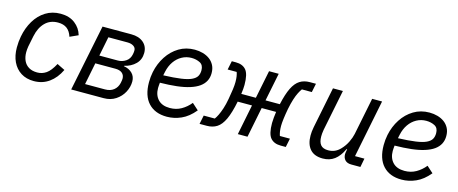

<svg xmlns="http://www.w3.org/2000/svg" viewBox="-37 -978 3430 1439"><g transform="rotate(15 1678.0 -258.0)"><path d="M236 12Q178 12 136 -14.5Q94 -41 71.5 -88.5Q49 -136 49 -199Q49 -222 51 -243.5Q53 -265 57 -286Q70 -355 103 -410Q136 -465 186.5 -496.5Q237 -528 302 -528Q370 -528 414 -494Q458 -460 473 -407L409 -378Q396 -419 369.5 -439Q343 -459 300 -459Q239 -459 200 -419.5Q161 -380 147 -312L130 -228Q128 -217 127 -204.5Q126 -192 126 -183Q126 -146 139 -117.5Q152 -89 178.5 -73Q205 -57 244 -57Q282 -57 313.5 -78.5Q345 -100 376 -158L437 -128Q405 -61 354 -24.5Q303 12 236 12Z M524 0 629 -516H853Q912 -516 947 -486Q982 -456 982 -406Q982 -354 948 -320Q914 -286 861 -274L860 -271Q902 -264 926.5 -239Q951 -214 951 -176Q951 -133 929.5 -92.5Q908 -52 868.5 -26Q829 0 776 0ZM614 -66H768Q810 -66 836 -87Q862 -108 870 -143Q872 -153 873.5 -162.5Q875 -172 875 -177Q875 -205 856.5 -220.5Q838 -236 804 -236H648ZM662 -300H806Q839 -300 867.5 -319Q896 -338 903 -376Q905 -384 905.5 -392.5Q906 -401 906 -406Q906 -426 887.5 -438Q869 -450 840 -450H692Z M1268 12Q1176 12 1124.5 -43.5Q1073 -99 1073 -204Q1073 -224 1075 -244.5Q1077 -265 1081 -284Q1095 -352 1131 -407.5Q1167 -463 1221 -495.5Q1275 -528 1343 -528Q1376 -528 1406 -519.5Q1436 -511 1459 -494Q1482 -477 1495.5 -451Q1509 -425 1509 -390Q1509 -356 1495 -329Q1481 -302 1453 -282Q1425 -262 1382 -248.5Q1339 -235 1282 -228.5Q1225 -222 1153 -221Q1152 -211 1151 -199Q1150 -187 1150 -179Q1150 -124 1181.5 -90.5Q1213 -57 1273 -57Q1322 -57 1361.5 -79.5Q1401 -102 1431 -139L1481 -94Q1433 -36 1378.5 -12Q1324 12 1268 12ZM1335 -462Q1295 -462 1260.5 -443Q1226 -424 1202.5 -390Q1179 -356 1169 -310L1163 -281Q1246 -284 1298.5 -291.5Q1351 -299 1379.5 -312.5Q1408 -326 1419 -345Q1430 -364 1430 -391Q1430 -432 1401 -447Q1372 -462 1335 -462Z M1520 0 1534 -68H1620Q1630 -81 1641 -103.5Q1652 -126 1663 -159Q1674 -192 1682 -237Q1690 -281 1694.5 -314.5Q1699 -348 1699 -372Q1699 -398 1696 -416.5Q1693 -435 1688 -448H1618L1632 -516H1664Q1716 -516 1743 -484.5Q1770 -453 1770 -369Q1770 -357 1768.5 -337.5Q1767 -318 1764 -298H1877L1921 -516H1996L1952 -298H2063Q2081 -380 2104.5 -427.5Q2128 -475 2160.5 -495.5Q2193 -516 2238 -516H2285L2271 -448H2194Q2184 -435 2172.5 -412.5Q2161 -390 2150.5 -357Q2140 -324 2131 -279Q2123 -236 2118.5 -200.5Q2114 -165 2114 -144Q2114 -119 2117 -100.5Q2120 -82 2125 -68H2203L2189 0H2149Q2097 0 2070 -31.5Q2043 -63 2043 -147Q2043 -161 2045.5 -189Q2048 -217 2051 -235H1939L1892 0H1817L1864 -235H1753Q1735 -145 1711 -93.5Q1687 -42 1654 -21Q1621 0 1576 0Z M2417 -516H2494L2430 -198Q2427 -183 2426 -168.5Q2425 -154 2425 -145Q2425 -102 2443 -80Q2461 -58 2502 -58Q2529 -58 2552 -68Q2575 -78 2595 -99Q2623 -128 2640 -163.5Q2657 -199 2663 -228L2721 -516H2798L2708 -68H2781L2768 0H2698Q2665 0 2648.5 -17.5Q2632 -35 2632 -63Q2632 -68 2633 -75Q2634 -82 2636 -92L2638 -102H2633Q2606 -44 2568.5 -16Q2531 12 2478 12Q2412 12 2379 -26Q2346 -64 2346 -131Q2346 -145 2347.5 -162Q2349 -179 2353 -198Z M3089 12Q2997 12 2945.5 -43.5Q2894 -99 2894 -204Q2894 -224 2896 -244.5Q2898 -265 2902 -284Q2916 -352 2952 -407.5Q2988 -463 3042 -495.5Q3096 -528 3164 -528Q3197 -528 3227 -519.5Q3257 -511 3280 -494Q3303 -477 3316.5 -451Q3330 -425 3330 -390Q3330 -356 3316 -329Q3302 -302 3274 -282Q3246 -262 3203 -248.5Q3160 -235 3103 -228.5Q3046 -222 2974 -221Q2973 -211 2972 -199Q2971 -187 2971 -179Q2971 -124 3002.5 -90.5Q3034 -57 3094 -57Q3143 -57 3182.5 -79.5Q3222 -102 3252 -139L3302 -94Q3254 -36 3199.5 -12Q3145 12 3089 12ZM3156 -462Q3116 -462 3081.5 -443Q3047 -424 3023.5 -390Q3000 -356 2990 -310L2984 -281Q3067 -284 3119.5 -291.5Q3172 -299 3200.5 -312.5Q3229 -326 3240 -345Q3251 -364 3251 -391Q3251 -432 3222 -447Q3193 -462 3156 -462Z"/></g></svg>

Font: IBM Plex Sans
Style: Italic
Weight: 400
Italic angle: -11.31°
Designer: Mike Abbink, Paul van der Laan, Pieter van Rosmalen
Foundry: Bold Monday
Version: Version 3.201